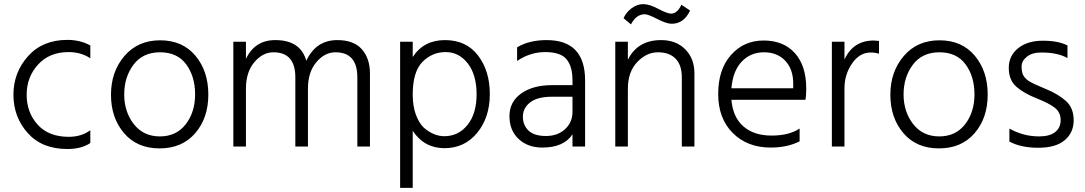

<svg xmlns="http://www.w3.org/2000/svg" viewBox="-20 -709 5250 929"><path d="M306 12Q183 12 114 -65.5Q45 -143 45 -250.5Q45 -358 115.5 -437Q186 -516 306 -516Q368 -516 417 -489V-427Q372 -457 312 -457Q219 -457 164 -396.5Q109 -336 109 -250.5Q109 -165 162 -106Q215 -47 313 -47Q374 -47 417 -79V-17Q374 12 306 12Z M754.5 -456Q671 -456 626 -396Q581 -336 581 -252Q581 -168 627.5 -108.5Q674 -49 753.5 -49Q833 -49 878.5 -107.5Q924 -166 924 -252.5Q924 -339 881 -397.5Q838 -456 754.5 -456ZM755 -514Q863 -514 925.5 -439.5Q988 -365 988 -251.5Q988 -138 924.5 -64.5Q861 9 752 9Q643 9 580 -65Q517 -139 517 -250.5Q517 -362 582 -438Q647 -514 755 -514Z M1770 0H1709V-335Q1709 -456 1603 -456Q1551 -456 1510.5 -408Q1470 -360 1470 -280V0H1409V-335Q1409 -456 1303 -456Q1251 -456 1210.5 -408Q1170 -360 1170 -280V0H1109V-507H1170V-424Q1213 -515 1312 -515Q1434 -515 1462 -415Q1509 -515 1612 -515Q1692 -515 1731 -470.5Q1770 -426 1770 -354Z M1977 -251Q1977 -195 1992.5 -153.5Q2008 -112 2032 -90Q2079 -50 2130 -50Q2198 -50 2242 -104.5Q2286 -159 2286 -253Q2286 -347 2243.5 -402Q2201 -457 2136 -457Q2071 -457 2024 -409.5Q1977 -362 1977 -251ZM1977 200H1916V-507H1977V-433Q2030 -515 2133 -515Q2236 -515 2293 -440.5Q2350 -366 2350 -253.5Q2350 -141 2289 -66.5Q2228 8 2130.5 8Q2033 8 1977 -76Z M2604 5Q2534 5 2489.5 -36.5Q2445 -78 2445 -147Q2445 -216 2501.5 -256.5Q2558 -297 2651 -297H2750V-320Q2750 -388 2721 -422.5Q2692 -457 2618.5 -457Q2545 -457 2482 -414V-480Q2540 -515 2625 -515Q2811 -515 2811 -320V0H2750V-59Q2708 5 2604 5ZM2750 -168V-241H2651Q2580 -241 2545 -213.5Q2510 -186 2510 -144.5Q2510 -103 2537.5 -77Q2565 -51 2621.5 -51Q2678 -51 2714 -84Q2750 -117 2750 -168Z M3100 -640Q3058 -640 3033 -591L2997 -621Q3010 -650 3036.5 -669.5Q3063 -689 3092.5 -689Q3122 -689 3165.5 -666Q3209 -643 3227 -643Q3257 -643 3277 -686L3319 -658Q3289 -594 3230 -594Q3205 -594 3160.5 -617Q3116 -640 3100 -640ZM3340 0H3279V-335Q3279 -394 3249 -425Q3219 -456 3163.5 -456Q3108 -456 3063 -408.5Q3018 -361 3018 -280V0H2957V-507H3018V-420Q3065 -515 3179 -515Q3252 -515 3296 -470Q3340 -425 3340 -354Z M3519 -282H3818V-305Q3818 -374 3779.5 -415Q3741 -456 3676.5 -456Q3612 -456 3569 -411Q3526 -366 3519 -282ZM3709 5Q3596 5 3525.5 -65.5Q3455 -136 3455 -254.5Q3455 -373 3517 -443Q3579 -513 3675 -513Q3771 -513 3826 -452Q3881 -391 3881 -280Q3881 -246 3877 -226H3519Q3526 -142 3577 -97.5Q3628 -53 3713 -53Q3798 -53 3849 -87V-25Q3789 5 3709 5Z M4066 0H4005V-507H4066V-421Q4108 -513 4208 -513Q4215 -513 4233 -511V-449Q4213 -455 4193 -455Q4139 -455 4102.5 -401.5Q4066 -348 4066 -283Z M4525.5 -456Q4442 -456 4397 -396Q4352 -336 4352 -252Q4352 -168 4398.5 -108.5Q4445 -49 4524.5 -49Q4604 -49 4649.5 -107.5Q4695 -166 4695 -252.5Q4695 -339 4652 -397.5Q4609 -456 4525.5 -456ZM4526 -514Q4634 -514 4696.5 -439.5Q4759 -365 4759 -251.5Q4759 -138 4695.5 -64.5Q4632 9 4523 9Q4414 9 4351 -65Q4288 -139 4288 -250.5Q4288 -362 4353 -438Q4418 -514 4526 -514Z M4864 -24V-87Q4931 -49 5008 -49Q5059 -49 5085.5 -70Q5112 -91 5112 -128Q5112 -165 5084.5 -187Q5057 -209 4995 -233.5Q4933 -258 4897 -290Q4861 -322 4861 -380.5Q4861 -439 4906 -475.5Q4951 -512 5026 -512Q5101 -512 5145 -489V-428Q5098 -455 5018 -455Q4974 -455 4948.5 -434.5Q4923 -414 4923 -387.5Q4923 -361 4930.5 -346Q4938 -331 4956 -318Q4980 -303 5040 -278.5Q5100 -254 5137.5 -220.5Q5175 -187 5175 -127Q5175 -67 5131.5 -30.5Q5088 6 5004 6Q4920 6 4864 -24Z"/></svg>

Font: Hind Kochi Light
Style: Regular
Weight: 300
Designer: Dhruvi Tolia
Foundry: Indian Type Foundry
Version: Version 0.702;PS 1.0;hotconv 1.0.81;makeotf.lib2.5.63406